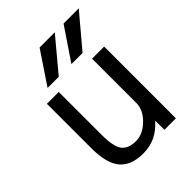

<svg xmlns="http://www.w3.org/2000/svg" viewBox="-219 -871 996 996"><g transform="rotate(-45 279.0 -373.0)"><path d="M70.3 -524.4H157.2V-209Q157.2 -122.1 181.6 -91.3Q206.1 -60.5 260.7 -60.5Q310.5 -60.5 356 -104.5Q401.4 -148.4 401.4 -200.2V-524.4H490.2V2H406.2L405.3 -65.4Q338.9 11.7 242.2 11.7Q154.3 11.7 112.3 -37.6Q70.3 -86.9 70.3 -199.2ZM212.9 -580.1H130.9L250 -757.8H361.3ZM387.7 -580.1H305.7L425.8 -757.8H537.1Z"/></g></svg>

Font: Gen Shin Gothic Regular
Style: Regular
Weight: 400
Designer: [Source Han Sans]
Ryoko NISHIZUKA  (kana & ideographs); Paul D. Hunt (Latin, Greek & Cyrillic); Wenlong ZHANG  (bopomofo
Version: Version 1.002.20150607